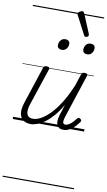

<svg xmlns="http://www.w3.org/2000/svg" viewBox="-155 -1121 956 1712"><g transform="rotate(10 323.0 -265.5)"><path d="M164 17Q123 17 96 -2.5Q69 -22 63 -62.5Q57 -103 78 -166L186 -494Q190 -506 196 -510.5Q202 -515 216 -515Q233 -515 239 -509Q245 -503 241 -491L131 -161Q117 -120 117.5 -91Q118 -62 132.5 -47.5Q147 -33 177 -33Q208 -33 246 -53Q284 -73 326 -115Q368 -157 411.5 -225Q455 -293 496 -391L530 -495Q534 -508 540.5 -512Q547 -516 560 -516Q576 -516 582.5 -510.5Q589 -505 585 -493L458 -105Q450 -80 448 -63.5Q446 -47 452 -39.5Q458 -32 470 -32Q487 -32 504 -43Q521 -54 536.5 -70.5Q552 -87 564 -103Q570 -111 577 -112Q584 -113 592 -107Q602 -100 603.5 -93.5Q605 -87 600 -80Q588 -62 567.5 -39.5Q547 -17 519.5 0Q492 17 460 17Q436 17 421.5 7.5Q407 -2 400.5 -18.5Q394 -35 396 -58Q398 -81 406 -109L437 -206Q402 -144 365 -101.5Q328 -59 292.5 -33Q257 -7 224 5Q191 17 164 17ZM322 -683Q305 -683 293.5 -692Q282 -701 282 -719Q282 -743 297 -762.5Q312 -782 340 -782Q357 -782 368.5 -773Q380 -764 380 -745Q380 -722 365 -702.5Q350 -683 322 -683ZM552 -683Q534 -683 523 -692Q512 -701 512 -719Q512 -743 526.5 -762.5Q541 -782 569 -782Q587 -782 598 -773Q609 -764 609 -745Q609 -722 594.5 -702.5Q580 -683 552 -683ZM513 -834Q509 -834 505 -836Q501 -838 497 -845L409 -1014Q407 -1018 406 -1021Q405 -1024 406 -1028Q407 -1035 414 -1040.5Q421 -1046 429.5 -1050Q438 -1054 446 -1054Q457 -1054 464 -1038L536 -865Q537 -861 537.5 -858Q538 -855 538 -852Q537 -843 528.5 -838.5Q520 -834 513 -834ZM0 513H646V523H0ZM0 -20H646V0H0ZM0 -505H646V-500H0ZM0 -1033H646V-1023H0Z"/></g></svg>

Font: Playwrite IN Guides
Style: Regular
Weight: 400
Designer: Veronika Burian, José Scaglione
Foundry: TypeTogether
Version: Version 1.003